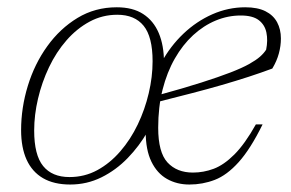

<svg xmlns="http://www.w3.org/2000/svg" viewBox="-20 -484 780 514"><path d="M292.5 -464.5Q335.5 -464.5 363.2 -446.5Q391 -428.5 405 -395.5Q419 -362.5 419 -316.5H412Q436 -360.5 471 -393.8Q506 -427 548.5 -445.8Q591 -464.5 636.5 -464.5Q669.5 -464.5 690.5 -454Q711.5 -443.5 721.8 -424.5Q732 -405.5 732 -381Q732 -361 726.5 -340.8Q721 -320.5 709 -300.5Q679.5 -289.5 645.8 -278.5Q612 -267.5 574 -256.5Q536 -245.5 493.5 -234.5Q451 -223.5 403.5 -211.5L404.5 -229.5Q472 -248 519 -263Q566 -278 597 -290Q628 -302 646.8 -312.5Q665.5 -323 676 -332.2Q686.5 -341.5 692.5 -351Q697.5 -376 693.2 -396.8Q689 -417.5 672.8 -430Q656.5 -442.5 624.5 -442.5Q590 -442.5 557.5 -429Q525 -415.5 497 -389.8Q469 -364 448 -327.2Q427 -290.5 415.2 -244Q403.5 -197.5 403.5 -142Q403.5 -76 428.5 -49Q453.5 -22 496.5 -22Q525 -22 552.2 -32.2Q579.5 -42.5 607.5 -70.5Q635.5 -98.5 665 -151H683Q650.5 -85 619 -50Q587.5 -15 555 -2.5Q522.5 10 487 10Q453.5 10 427 -5Q400.5 -20 385.2 -51.5Q370 -83 370 -131.5H375Q353 -93 321.8 -60.8Q290.5 -28.5 251.5 -9.2Q212.5 10 168 10Q124.5 10 95.2 -7Q66 -24 51.2 -56.5Q36.5 -89 36.5 -135.5Q36.5 -195.5 54.5 -254.2Q72.5 -313 106.5 -360.2Q140.5 -407.5 187.5 -436Q234.5 -464.5 292.5 -464.5ZM166 -10Q206.5 -10 240.5 -28.5Q274.5 -47 302 -78.8Q329.5 -110.5 348.8 -150.8Q368 -191 378.2 -234.5Q388.5 -278 388.5 -320Q388.5 -385.5 364.5 -415Q340.5 -444.5 294 -444.5Q254 -444.5 219.8 -426Q185.5 -407.5 158 -376Q130.5 -344.5 111.2 -304Q92 -263.5 81.8 -220Q71.5 -176.5 71.5 -134.5Q71.5 -69 95.5 -39.5Q119.5 -10 166 -10Z"/></svg>

Font: Newsreader ExtraLight
Style: Italic
Weight: 250
Italic angle: -17°
Designer: Hugues Gentile
Foundry: Production Type
Version: Version 1.003